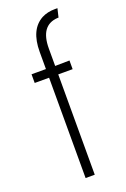

<svg xmlns="http://www.w3.org/2000/svg" viewBox="-135 -726 507 771"><g transform="rotate(-20 118.5 -340.0)"><path d="M29.3 -428.7V-465.8H90.8V-539.1Q90.8 -634.8 150.4 -667Q174.8 -679.7 207 -679.7H217.8L209 -642.6H204.1Q129.9 -637.7 129.9 -539.1V-464.8L191.4 -465.8V-428.7H129.9V0H90.8V-428.7Z"/></g></svg>

Font: Post No Bills Jaffna Light
Style: Regular
Weight: 300
Designer: Kosala Senevirathne, Siva Puranthara, Lasantha Premarathna, Tharique Azeez
Foundry: Mooniak
Version: Version 1.220 ; ttfautohint (v1.6)